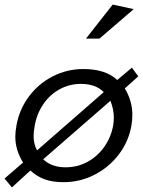

<svg xmlns="http://www.w3.org/2000/svg" viewBox="-49 -785 625 840"><path d="M449 -271Q449 -254 446 -236Q437 -185 407.5 -143Q378 -101 334 -77Q290 -53 238 -53Q177 -53 140 -88L434 -344Q449 -307 449 -271ZM98 -189Q98 -208 103 -236Q112 -287 140 -328.5Q168 -370 211 -394Q254 -418 306 -418Q369 -418 405 -382L113 -127Q98 -156 98 -189ZM3 35 84 -39Q112 -13 146.5 -0.5Q181 12 229 12Q301 12 364.5 -20.5Q428 -53 471 -109.5Q514 -166 526 -236Q530 -259 530 -283Q530 -344 497 -398L556 -451L528 -489L464 -435Q413 -483 316 -483Q244 -483 181 -450.5Q118 -418 76.5 -361.5Q35 -305 23 -236Q18 -208 18 -187Q18 -128 52 -74L-29 -4ZM327 -616H386L536 -745L444 -765Z"/></svg>

Font: Geom Light
Style: Italic
Weight: 300
Italic angle: -10°
Version: Version 1.102